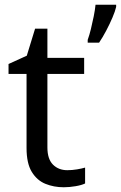

<svg xmlns="http://www.w3.org/2000/svg" viewBox="-20 -780 510 810"><path d="M264 -62Q284 -62 305 -65.5Q326 -69 339 -73V-6Q325 1 299 5.5Q273 10 249 10Q207 10 171.5 -4.5Q136 -19 114 -55Q92 -91 92 -156V-468H16V-510L93 -545L128 -659H180V-536H335V-468H180V-158Q180 -109 203.5 -85.5Q227 -62 264 -62ZM470 -751Q466 -733 454.5 -706Q443 -679 428 -650.5Q413 -622 398 -600H350V-612Q357 -631 363.5 -657.5Q370 -684 375.5 -711.5Q381 -739 383 -760H470Z"/></svg>

Font: Noto Sans Kharoshthi
Style: Regular
Weight: 400
Designer: Monotype Design Team
Foundry: Monotype Imaging Inc.
Version: Version 2.004; ttfautohint (v1.8.4.7-5d5b)